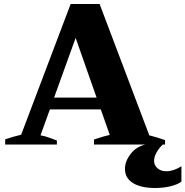

<svg xmlns="http://www.w3.org/2000/svg" viewBox="-20 -724 929 962"><path d="M889 109V186Q869 201 833.5 209.5Q798 218 758 218Q686 218 646 193Q606 168 606 122Q606 85 633.5 48.5Q661 12 708 0H451V-25Q508 -44 530 -48L485 -176H230L183 -46Q207 -42 233 -32Q259 -22 265 -20V0H6V-26Q48 -40 86 -49L334 -704H479L728 -46Q767 -36 807 -22V0H796Q779 15 765.5 38Q752 61 752 82Q752 104 769 119Q786 134 814 134Q849 134 889 109ZM464 -235 359 -534 251 -235Z"/></svg>

Font: Trirong Black
Style: Regular
Weight: 900
Designer: Katatrad Team
Foundry: CadsonDemak
Version: Version 1.001